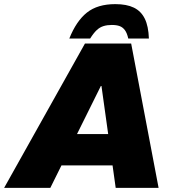

<svg xmlns="http://www.w3.org/2000/svg" viewBox="-57 -911 854 931"><path d="M-37 0 355 -700H579L712 0H504L435 -494H432L187 0ZM200 -109 230 -261H550L519 -109ZM279 -724Q313 -809 364.5 -850Q416 -891 502 -891Q557 -891 592 -874Q627 -857 645 -820.5Q663 -784 665 -724H565Q559 -751 548.5 -765Q538 -779 523 -784.5Q508 -790 485 -790Q463 -790 445 -784.5Q427 -779 412 -765Q397 -751 380 -724Z"/></svg>

Font: REM ExtraBold
Style: Italic
Weight: 800
Italic angle: -11°
Designer: Octavio Pardo
Foundry: Ashler Design
Version: Version 1.005;gftools[0.9.28]